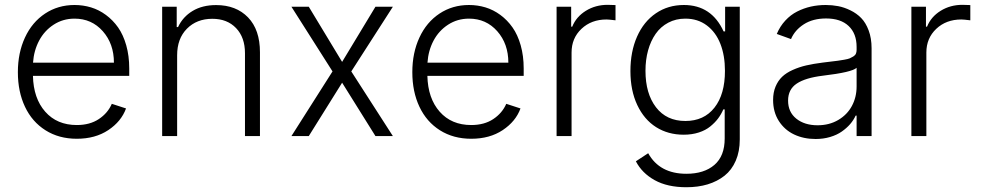

<svg xmlns="http://www.w3.org/2000/svg" viewBox="-20 -574 4138 810"><path d="M304 11.4Q228.7 11.4 172.1 -24.3Q115.4 -60 85.4 -123.6Q55.4 -187.1 55.4 -269.5Q55.4 -351.2 85.4 -415.8Q115.4 -480.5 170.1 -516.7Q224.8 -552.9 294.4 -552.9Q330.6 -552.9 364 -542.8Q397.4 -532.7 426.8 -511Q456.3 -489.3 478.2 -458.3Q500 -427.2 512.6 -382.8Q525.2 -338.4 525.2 -285.2V-253.9H119Q121.1 -159.1 170.8 -102.8Q220.5 -46.5 304 -46.5Q359 -46.5 396.8 -71.6Q434.7 -96.6 451.7 -136L511.7 -116.5Q491.8 -61.8 437 -25.2Q382.1 11.4 304 11.4ZM119.3 -309.7H460.6Q460.6 -389.2 413.7 -442.3Q366.8 -495.4 294.4 -495.4Q245.7 -495.4 206.5 -470Q167.3 -444.6 145.1 -402.7Q122.9 -360.8 119.3 -309.7Z M727.3 -340.9V0H664.1V-545.5H725.5V-459.9H731.2Q751.1 -502.8 792.3 -527.7Q833.5 -552.6 891.7 -552.6Q976.2 -552.6 1026.5 -500.5Q1076.7 -448.5 1076.7 -353.3V0H1013.5V-349.4Q1013.5 -416.2 976 -455.4Q938.6 -494.7 875.7 -494.7Q810 -494.7 768.6 -452.9Q727.3 -411.2 727.3 -340.9Z M1282.7 -545.5 1423.3 -312.9 1563.9 -545.5H1637.4L1462 -272.7L1637.4 0H1563.9L1423.3 -225.1L1282.7 0H1209.5L1382.8 -272.7L1209.5 -545.5Z M1968 11.4Q1892.8 11.4 1836.1 -24.3Q1779.5 -60 1749.5 -123.6Q1719.5 -187.1 1719.5 -269.5Q1719.5 -351.2 1749.5 -415.8Q1779.5 -480.5 1834.2 -516.7Q1888.8 -552.9 1958.5 -552.9Q1994.7 -552.9 2028.1 -542.8Q2061.4 -532.7 2090.9 -511Q2120.4 -489.3 2142.2 -458.3Q2164.1 -427.2 2176.7 -382.8Q2189.3 -338.4 2189.3 -285.2V-253.9H1783Q1785.2 -159.1 1834.9 -102.8Q1884.6 -46.5 1968 -46.5Q2023.1 -46.5 2060.9 -71.6Q2098.7 -96.6 2115.8 -136L2175.8 -116.5Q2155.9 -61.8 2101 -25.2Q2046.2 11.4 1968 11.4ZM1783.4 -309.7H2124.6Q2124.6 -389.2 2077.8 -442.3Q2030.9 -495.4 1958.5 -495.4Q1909.8 -495.4 1870.6 -470Q1831.3 -444.6 1809.1 -402.7Q1786.9 -360.8 1783.4 -309.7Z M2328.1 0V-545.5H2389.6V-461.6H2394.2Q2410.9 -503.2 2451.5 -528.4Q2492.2 -553.6 2543.3 -553.6Q2551.1 -553.6 2576.7 -552.6V-488.3Q2548.3 -491.8 2538.7 -491.8Q2474.8 -491.8 2433.1 -452.4Q2391.3 -413 2391.3 -352.3V0Z M2875.7 215.9Q2795.8 215.9 2742 186.1Q2688.2 156.2 2662.6 106.5L2714.5 72.4Q2762.8 159.1 2875.7 159.1Q2950.6 159.1 2994 121.6Q3037.3 84.2 3037.3 10.3V-112.6H3031.6Q3022.7 -92 3009.6 -74.4Q2996.4 -56.8 2976.7 -40.7Q2957 -24.5 2928.1 -15.1Q2899.1 -5.7 2864 -5.7Q2798.7 -5.7 2748 -37.6Q2697.4 -69.6 2668.5 -130.9Q2639.6 -192.1 2639.6 -274.1Q2639.6 -356.2 2667.6 -419.6Q2695.7 -483 2747 -517.9Q2798.3 -552.9 2865.1 -552.9Q2981.9 -552.9 3032.7 -441.4H3039.1V-545.5H3100.9V14.2Q3100.9 65 3084 104Q3067.1 143.1 3036.6 167.3Q3006 191.4 2965.6 203.7Q2925.1 215.9 2875.7 215.9ZM2871.4 -63.6Q2949.9 -63.6 2994.1 -119.9Q3038.4 -176.1 3038.4 -275.2Q3038.4 -339.5 3019.2 -388.8Q3000 -438.2 2961.8 -466.8Q2923.7 -495.4 2871.4 -495.4Q2831.3 -495.4 2799.2 -478.3Q2767 -461.3 2746.1 -431.3Q2725.1 -401.3 2714.1 -361.5Q2703.1 -321.7 2703.1 -275.2Q2703.1 -179.3 2747.5 -121.4Q2791.9 -63.6 2871.4 -63.6Z M3420.8 12.4Q3370.7 12.4 3330.4 -6.6Q3290.1 -25.6 3265.8 -63.4Q3241.5 -101.2 3241.5 -152.3Q3241.5 -183.9 3251.8 -208.6Q3262.1 -233.3 3279.5 -250Q3296.9 -266.7 3324.2 -278.9Q3351.6 -291.2 3381.6 -298.1Q3411.6 -305 3451 -310Q3461.3 -311.4 3480.5 -313.6Q3503.9 -316.4 3514.7 -317.8Q3525.6 -319.2 3541.7 -322.1Q3557.9 -324.9 3565 -327.9Q3572.1 -331 3580.1 -335.9Q3588.1 -340.9 3590.9 -347.7Q3593.8 -354.4 3593.8 -363.3V-376.1Q3593.8 -432.5 3560.2 -464.3Q3526.6 -496.1 3465.2 -496.1Q3409.4 -496.1 3371.3 -471.6Q3333.1 -447.1 3317.1 -409.1L3257.1 -430.8Q3270.6 -463.1 3293 -487.2Q3315.3 -511.4 3343 -525.4Q3370.7 -539.4 3400.7 -546.2Q3430.8 -552.9 3463.4 -552.9Q3490.4 -552.9 3515.8 -548.1Q3541.2 -543.3 3567.5 -530.5Q3593.8 -517.8 3613.1 -498Q3632.5 -478.3 3644.7 -445.5Q3657 -412.6 3657 -370.4V0H3593.8V-86.3H3589.8Q3581 -67.1 3566.4 -50.2Q3551.8 -33.4 3531.2 -19Q3510.7 -4.6 3482.1 3.9Q3453.5 12.4 3420.8 12.4ZM3429.3 -45.5Q3478.3 -45.5 3516.3 -67.8Q3554.3 -90.2 3574 -127.1Q3593.8 -164.1 3593.8 -209.2V-288Q3574.6 -269.2 3451 -254.6Q3377.8 -245.7 3341.3 -221.4Q3304.7 -197.1 3304.7 -149.5Q3304.7 -101.2 3339.5 -73.3Q3374.3 -45.5 3429.3 -45.5Z M3824.9 0V-545.5H3886.4V-461.6H3891Q3907.7 -503.2 3948.3 -528.4Q3989 -553.6 4040.1 -553.6Q4047.9 -553.6 4073.5 -552.6V-488.3Q4045.1 -491.8 4035.5 -491.8Q3971.6 -491.8 3929.9 -452.4Q3888.1 -413 3888.1 -352.3V0Z"/></svg>

Font: Inter Light BETA
Style: Regular
Weight: 300
Designer: Rasmus Andersson
Foundry: rsms
Version: Version 3.011;git-f93a4a705